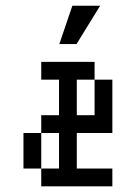

<svg xmlns="http://www.w3.org/2000/svg" viewBox="-20 -655 478 675"><path d="M375 -375V-187.5H250V-62.5H375V0H125V-62.5H187.5V-187.5H125V-250H187.5V-375H125V-437.5H312.5V-375H250V-250H312.5V-375ZM125 -62.5H62.5V-187.5H125ZM332 -634.8 249 -500H188.5L234.4 -634.8Z"/></svg>

Font: Sudo Variable
Style: Regular
Weight: 400
Monospace: yes
Designer: Jens Kutilek
Foundry: Jens Kutilek
Version: Version 0.040